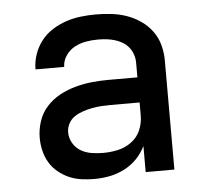

<svg xmlns="http://www.w3.org/2000/svg" viewBox="-44 -585 689 640"><g transform="rotate(-5 300.0 -265.0)"><path d="M247 8Q225 8 203.5 5Q182 2 162.5 -6.5Q143 -15 126 -29Q109 -43 98 -61.5Q87 -80 82 -101.5Q77 -123 77 -144Q77 -172 86 -199.5Q95 -227 114 -248Q133 -269 158 -282.5Q183 -296 210 -303.5Q237 -311 265 -314Q293 -317 321 -317H419V-366Q419 -380 414.5 -393.5Q410 -407 401 -418Q392 -429 380 -436Q368 -443 354.5 -447Q341 -451 327 -452.5Q313 -454 299 -454Q278 -454 258 -450.5Q238 -447 220.5 -437.5Q203 -428 191 -410.5Q179 -393 179 -373Q179 -373 179 -373Q179 -373 179 -373H83Q83 -373 83 -373Q83 -373 83 -374Q83 -399 91.5 -423.5Q100 -448 115.5 -468Q131 -488 153 -502Q175 -516 199 -524Q223 -532 248 -535Q273 -538 299 -538Q325 -538 351 -535Q377 -532 401.5 -523.5Q426 -515 448 -500Q470 -485 485.5 -464Q501 -443 508 -417.5Q515 -392 515 -366V0H419V-87Q407 -63 389 -44.5Q371 -26 347.5 -14Q324 -2 298.5 3Q273 8 247 8ZM284 -76Q309 -76 333.5 -81.5Q358 -87 378.5 -102Q399 -117 409 -140.5Q419 -164 419 -189V-233H321Q306 -233 290.5 -232Q275 -231 259.5 -228Q244 -225 229 -220Q214 -215 201 -206.5Q188 -198 180.5 -184Q173 -170 173 -154Q173 -135 183 -118Q193 -101 209.5 -91.5Q226 -82 245.5 -79Q265 -76 284 -76Z"/></g></svg>

Font: Iosevka Curly Medium Extended
Style: Regular
Weight: 500
Width: 7
Monospace: yes
Designer: Belleve Invis
Foundry: Belleve Invis
Version: Version 11.1.0; ttfautohint (v1.8.3)